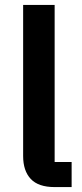

<svg xmlns="http://www.w3.org/2000/svg" viewBox="-20 -760 334 780"><path d="M202 0Q136 0 105 -33Q74 -66 74 -126V-740H202V-102H271V0Z"/></svg>

Font: IBM Plex Sans Devanagari SemiBold
Style: Regular
Weight: 600
Designer: Mike Abbink, Paul van der Laan, Pieter van Rosmalen, Erin McLaughlin
Foundry: Bold Monday
Version: Version 1.1